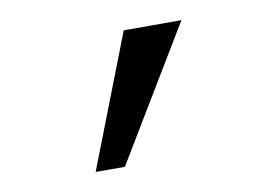

<svg xmlns="http://www.w3.org/2000/svg" viewBox="-48 -879 696 485"><g transform="rotate(-10 300.0 -636.0)"><path d="M294 -806H442L237 -466H162Z"/></g></svg>

Font: JuliaMono Light
Style: Regular
Weight: 300
Monospace: yes
Designer: cormullion
Foundry: corm
Version: Version 0.054; ttfautohint (v1.8.4)